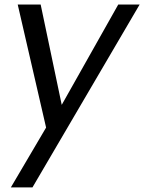

<svg xmlns="http://www.w3.org/2000/svg" viewBox="-20 -568 635 846"><path d="M183.1 -5.9 58.1 -547.9H159.2L252 -106L501 -547.9H595.2L123 257.8H27.8Z"/></svg>

Font: SVN-Poppins
Style: Italic
Weight: 400
Italic angle: -10°
Designer: Ninad Kale (Devanagari), Jonny Pinhorn (Latin)
Foundry: Indian Type Foundry
Version: Version 3.002 2017